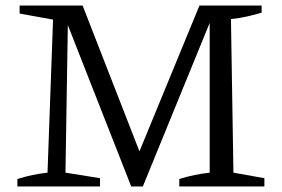

<svg xmlns="http://www.w3.org/2000/svg" viewBox="-20 -675 1020 695"><path d="M825 -50 937 -30V0H629V-27Q657 -36 684.5 -41.5Q712 -47 739 -50V-621L750 -619L497 0H455L215 -611L226 -612L217 -50L342 -30V0H43V-27Q71 -36 98 -41.5Q125 -47 152 -50L172 -604L51 -626V-655H279L495 -101H474L702 -655H927V-629Q903 -622 875 -615.5Q847 -609 816 -606Z"/></svg>

Font: Piazzolla Thin
Style: Regular
Weight: 400
Version: Version 2.001